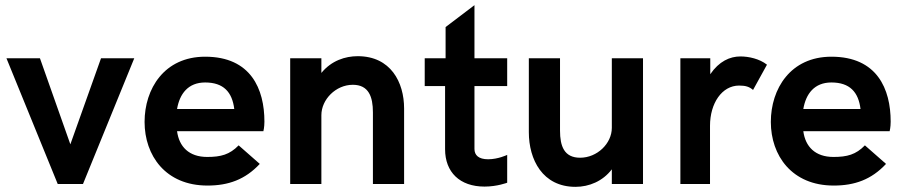

<svg xmlns="http://www.w3.org/2000/svg" viewBox="-20 -714 3501 745"><path d="M204 0H302L501 -488H372L253 -154L135 -488H5Z M785 6C866 6 931 -17 988 -78L906 -150C871 -114 837 -105 784 -105C713 -105 675 -145 667 -205H1002C1002 -205 1006 -220 1006 -242C1006 -368 954 -494 776 -494C617 -494 541 -369 541 -241C541 -111 622 6 785 6ZM667 -291C677 -350 710 -394 776 -394C847 -394 881 -357 889 -291Z M1106 0H1227V-267C1227 -328 1283 -385 1349 -385C1411 -385 1427 -338 1427 -278V0H1548V-293C1548 -395 1496 -496 1368 -496C1320 -496 1266 -479 1227 -431V-488H1106Z M1860 10C1909 10 1948 -5 1948 -5V-113C1948 -113 1913 -96 1874 -96C1837 -96 1821 -112 1821 -136V-380H1948V-488H1821V-694L1709 -609V-488H1628V-380H1707V-135C1707 -46 1764 10 1860 10Z M2213 11C2266 11 2319 -11 2354 -57V0H2475V-488H2354V-218C2354 -157 2297 -102 2231 -102C2169 -102 2153 -147 2153 -207V-488H2032V-201C2032 -95 2085 11 2213 11Z M2620 0H2735V-226C2735 -313 2781 -382 2848 -382C2874 -382 2888 -377 2902 -365L2956 -463C2927 -486 2885 -495 2853 -495C2812 -495 2770 -476 2736 -426V-488H2620Z M3215 6C3296 6 3361 -17 3418 -78L3336 -150C3301 -114 3267 -105 3214 -105C3143 -105 3105 -145 3097 -205H3432C3432 -205 3436 -220 3436 -242C3436 -368 3384 -494 3206 -494C3047 -494 2971 -369 2971 -241C2971 -111 3052 6 3215 6ZM3097 -291C3107 -350 3140 -394 3206 -394C3277 -394 3311 -357 3319 -291Z"/></svg>

Font: FREAK Grotesk
Style: Bold
Weight: 700
Designer: La Scuola Open Source
Foundry: La Scuola Open Source
Version: Version 1.000;PS 1.0;hotconv 1.0.72;makeotf.lib2.5.5900